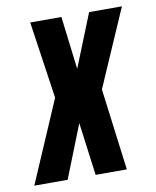

<svg xmlns="http://www.w3.org/2000/svg" viewBox="-97 -647 572 703"><g transform="rotate(-10 189.0 -295.5)"><path d="M-26 0 105 -304 63 -591H179L203 -394L282 -591H404L279 -304L318 0H202L176 -197L98 0Z"/></g></svg>

Font: Alumni Sans
Style: Bold Italic
Weight: 700
Italic angle: -8°
Designer: Robert E. Leuschke
Foundry: Robert E. Leuschke
Version: Version 1.016